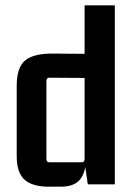

<svg xmlns="http://www.w3.org/2000/svg" viewBox="-20 -695 506 724"><path d="M299 -675H413V0H311L299 -83L304 -96Q304 -46 282 -18.5Q260 9 209 9H164Q102 9 72.5 -17.5Q43 -44 43 -106V-371Q43 -440 74 -466.5Q105 -493 178 -493L299 -492ZM299 -95V-414L311 -401L167 -402Q155 -402 155 -390V-95Q155 -83 167 -83H287Q299 -83 299 -95Z"/></svg>

Font: Gemunu Libre ExtraLight
Style: Bold
Weight: 700
Version: Version 1.100